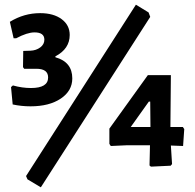

<svg xmlns="http://www.w3.org/2000/svg" viewBox="-20 -706 832 818"><path d="M559 -686 613 -653 620 -634 154 92 97 58 91 44ZM151 -650Q208 -650 242.5 -624.5Q277 -599 277 -557Q277 -498 216 -466V-462Q288 -442 288 -372Q288 -319 239 -286Q190 -253 110 -253Q71 -253 34 -261L27 -335L35 -342Q74 -331 112 -331Q185 -331 185 -376Q185 -413 135 -413H83L78 -420L79 -489L110 -490Q134 -491 151.5 -504Q169 -517 169 -537Q169 -568 127 -568Q96 -568 49 -543H38L22 -613Q82 -650 151 -650ZM708 -386 706 -165H759L765 -156L760 -84L708 -86L713 -7L707 0L623 4L617 -1L619 -87H518L452 -84L446 -93V-158L610 -386ZM537 -165H621L620 -273H614Z"/></svg>

Font: Alegreya Sans
Style: Bold
Weight: 700
Designer: Juan Pablo del Peral
Foundry: Huerta Tipografica
Version: Version 2.007